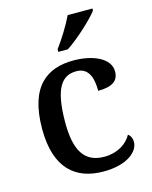

<svg xmlns="http://www.w3.org/2000/svg" viewBox="-116 -842 737 929"><g transform="rotate(-15 252.0 -378.0)"><path d="M224 -619V-606H272C328 -642 413 -721 438 -756V-766H314C293 -721 253 -657 224 -619ZM287 10C407 10 465 -43 465 -91C465 -109 458 -123 446 -132C423 -89 373 -58 309 -58C209 -58 168 -127 168 -266C168 -443 213 -493 284 -493C345 -493 362 -439 362 -374C436 -374 465 -399 465 -444C465 -510 381 -547 283 -547C152 -547 52 -480 52 -265C52 -66 149 10 287 10Z"/></g></svg>

Font: Noto Serif Oriya Medium
Style: Regular
Weight: 500
Designer: David Williams
Foundry: Google LLC, David Williams
Version: Version 1.051